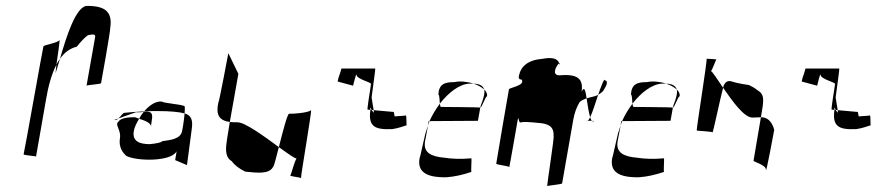

<svg xmlns="http://www.w3.org/2000/svg" viewBox="-20 -650 2968 650"><path d="M60 -128C58 -124 102 -122 102 -120L136 -314C143 -356 154 -398 171 -431C176 -466 184 -519 181 -514C176 -505 129 -498 127 -493C125 -488 62 -132 60 -128ZM171 -431C169 -412 168 -402 168 -402C171 -410 176 -428 183 -451C179 -445 174 -438 171 -431ZM183 -451C198 -472 216 -486 240 -492C255 -511 268 -524 278 -531C297 -535 304 -534 302 -524L273 -360C273 -362 319 -365 322 -368C323 -371 355 -552 353 -554C362 -610 336 -630 276 -630C237 -632 203 -520 183 -451Z M381 -238C367 -228 391 -210 386 -182C381 -152 396 -132 408 -122C443 -104 560 -102 578 -138L573 -108L613 -91L629 -212C634 -244 627 -260 605 -266C603 -243 598 -212 597 -209C593 -178 555 -176 529 -172C528 -168 509 -164 487 -162C452 -162 427 -172 433 -206C435 -219 442 -233 451 -248C443 -251 437 -253 439 -253C406 -254 387 -248 381 -238ZM367 -244C372 -242 376 -245 381 -249C377 -247 371 -246 367 -244ZM451 -248C467 -243 492 -234 491 -222C492 -229 495 -251 495 -251C497 -272 485 -273 467 -272C461 -265 455 -256 451 -248ZM381 -249C400 -256 420 -263 440 -270C448 -270 464 -269 468 -273C445 -272 419 -270 401 -268C396 -268 389 -256 381 -249ZM491 -220V-222ZM468 -273C486 -274 502 -274 514 -274C556 -274 587 -271 605 -266C606 -279 606 -288 605 -290C602 -296 531 -301 529 -306C508 -309 486 -294 468 -273Z M719 -302C710 -260 723 -242 758 -237L787 -400L753 -470C753 -470 721 -299 719 -302ZM924 -152C956 -129 981 -111 984 -114C975 -98 966 -60 963 -56C960 -53 996 -50 999 -47C999 -61 1037 -280 1033 -277C1024 -268 970 -264 959 -265C953 -266 937 -203 924 -152ZM999 -46V-47ZM758 -237C751 -195 746 -162 746 -159C743 -130 749 -113 765 -104C773 -92 788 -80 810 -69C850 -65 892 -59 905 -86C907 -85 915 -116 924 -152C875 -188 810 -236 784 -236C775 -236 766 -236 758 -237Z M1123 -374 1175 -360C1173 -348 1187 -411 1187 -396C1189 -382 1235 -372 1236 -366C1236 -365 1235 -359 1234 -352C1231 -335 1223 -280 1224 -279L1234 -278V-280C1234 -280 1233 -282 1234 -286C1235 -283 1237 -281 1238 -278L1245 -277L1238 -320C1243 -361 1252 -418 1250 -418H1136C1128 -389 1127 -394 1123 -374ZM1234 -278C1226 -222 1248 -210 1309 -213C1327 -216 1342 -221 1357 -226C1355 -228 1357 -259 1354 -259C1347 -258 1331 -257 1316 -256C1315 -262 1314 -268 1313 -271L1245 -277L1246 -268C1244 -271 1240 -274 1238 -278Z M1401 -117C1391 -70 1421 -48 1493 -50C1519 -52 1546 -58 1576 -68C1574 -70 1577 -109 1576 -114C1540 -111 1510 -112 1485 -116C1441 -120 1412 -132 1419 -172L1429 -225C1427 -218 1424 -212 1423 -206C1421 -208 1402 -114 1401 -117ZM1606 -286C1612 -286 1623 -324 1629 -324C1630 -332 1627 -340 1619 -347C1622 -336 1618 -319 1608 -294ZM1434 -240 1598 -241 1606 -286C1602 -287 1479 -288 1473 -288C1471 -288 1470 -293 1469 -299C1455 -280 1443 -260 1434 -240ZM1583 -367C1598 -362 1610 -355 1619 -347C1615 -360 1604 -366 1583 -367ZM1464 -330C1468 -329 1468 -311 1469 -299C1498 -336 1535 -366 1571 -367H1583C1561 -374 1536 -376 1518 -372C1486 -372 1466 -366 1464 -330ZM1429 -225 1434 -240H1431Z M1703 -348C1702 -344 1660 -99 1660 -96C1660 -92 1705 -88 1704 -84C1704 -79 1733 -246 1733 -246C1736 -261 1735 -230 1744 -236C1754 -238 1772 -237 1801 -234C1836 -232 1856 -222 1854 -190C1858 -190 1830 -18 1833 -20C1836 -22 1882 -26 1883 -29L1921 -246C1925 -268 1932 -287 1942 -304C1947 -309 1954 -313 1966 -317C1962 -342 1959 -360 1949 -340C1956 -387 1931 -400 1872 -395C1845 -397 1866 -431 1873 -436C1868 -452 1849 -457 1817 -451C1768 -447 1741 -426 1736 -388C1740 -374 1747 -388 1748 -374C1749 -360 1704 -352 1703 -348ZM1966 -317C1969 -296 1973 -269 1978 -253C1986 -270 1996 -302 2005 -329C1995 -323 1977 -321 1966 -317ZM2005 -329C2012 -333 2017 -337 2022 -342C2036 -364 2039 -376 2028 -378C2026 -387 2016 -361 2005 -329ZM1970 -241H1984C1981 -243 1980 -248 1978 -253C1975 -247 1972 -243 1970 -241ZM1967 -240C1965 -241 1967 -241 1970 -241C1969 -240 1968 -240 1967 -240ZM1984 -241C1990 -241 1993 -240 1990 -239C1988 -239 1986 -239 1984 -241ZM1873 -436C1874 -434 1873 -432 1874 -430C1876 -436 1875 -438 1873 -436Z M2053 -117C2043 -70 2073 -48 2145 -50C2171 -52 2198 -58 2228 -68C2226 -70 2229 -109 2228 -114C2192 -111 2162 -112 2137 -116C2093 -120 2064 -132 2071 -172L2081 -225C2079 -218 2076 -212 2075 -206C2073 -208 2054 -114 2053 -117ZM2258 -286C2264 -286 2275 -324 2281 -324C2282 -332 2279 -340 2271 -347C2274 -336 2270 -319 2260 -294ZM2086 -240 2250 -241 2258 -286C2254 -287 2131 -288 2125 -288C2123 -288 2122 -293 2121 -299C2107 -280 2095 -260 2086 -240ZM2235 -367C2250 -362 2262 -355 2271 -347C2267 -360 2256 -366 2235 -367ZM2116 -330C2120 -329 2120 -311 2121 -299C2150 -336 2187 -366 2223 -367H2235C2213 -374 2188 -376 2170 -372C2138 -372 2118 -366 2116 -330ZM2081 -225 2086 -240H2083Z M2372 -451C2376 -451 2336 -208 2339 -208C2341 -207 2389 -205 2392 -202C2394 -199 2418 -316 2428 -353C2407 -383 2392 -408 2387 -409C2393 -417 2403 -447 2405 -448C2408 -450 2372 -451 2372 -451ZM2428 -353C2459 -308 2499 -252 2527 -252C2537 -252 2548 -253 2556 -253C2564 -303 2572 -329 2545 -344C2537 -351 2528 -356 2516 -362C2489 -366 2470 -370 2458 -374C2446 -378 2437 -374 2432 -364C2431 -365 2430 -360 2428 -353ZM2556 -253C2547 -199 2532 -110 2531 -106C2530 -102 2574 -92 2573 -75C2573 -58 2601 -210 2601 -210C2601 -210 2593 -254 2556 -253Z M2694 -374 2746 -360C2744 -348 2758 -411 2758 -396C2760 -382 2806 -372 2807 -366C2807 -365 2806 -359 2805 -352C2802 -335 2794 -280 2795 -279L2805 -278V-280C2805 -280 2804 -282 2805 -286C2806 -283 2808 -281 2809 -278L2816 -277L2809 -320C2814 -361 2823 -418 2821 -418H2707C2699 -389 2698 -394 2694 -374ZM2805 -278C2797 -222 2819 -210 2880 -213C2898 -216 2913 -221 2928 -226C2926 -228 2928 -259 2925 -259C2918 -258 2902 -257 2887 -256C2886 -262 2885 -268 2884 -271L2816 -277L2817 -268C2815 -271 2811 -274 2809 -278Z"/></svg>

Font: Arrow
Style: Ita
Weight: 400
Version: Version 0.23